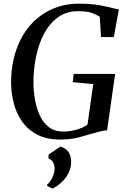

<svg xmlns="http://www.w3.org/2000/svg" viewBox="-20 -772 712 1074"><path d="M316 8.5Q241.5 8.5 189.5 -18.2Q137.5 -45 105.2 -90Q73 -135 58 -190.8Q43 -246.5 42 -305Q41.5 -403.5 68.5 -485.5Q95.5 -567.5 146 -627Q196.5 -686.5 266.8 -719Q337 -751.5 422.5 -751.5Q474 -751.5 510.2 -746.8Q546.5 -742 572.2 -735.8Q598 -729.5 617.5 -725Q624 -723.5 630.5 -722.2Q637 -721 645 -720L616.5 -564.5H545L538 -678Q520.5 -690 493.2 -699.8Q466 -709.5 417 -709.5Q351 -709.5 303.8 -675Q256.5 -640.5 226.2 -582.8Q196 -525 181.5 -454Q167 -383 167 -309Q167.5 -258.5 176.5 -210Q185.5 -161.5 204.8 -122Q224 -82.5 255.5 -59.2Q287 -36 332 -36Q369 -36 407 -46.5Q445 -57 469.5 -75L501.5 -301.5L387 -312.5L392 -358.5H624L579 -43Q563.5 -42.5 545 -38Q526.5 -33.5 504 -27Q467.5 -16.5 422 -4Q376.5 8.5 316 8.5ZM243.5 268 244 260.5Q256.5 250 265.8 234.8Q275 219.5 280.2 202.5Q285.5 185.5 285.5 169.5Q285 149.5 276 134.5Q267 119.5 251.5 115V92.5L318 48Q349.5 57.5 364 80Q378.5 102.5 378 136Q377.5 168 363.2 196Q349 224 325.8 246.2Q302.5 268.5 274 283Z"/></svg>

Font: Merriweather 72pt Medium
Style: Italic
Weight: 500
Italic angle: -7.8°
Version: Version 2.101